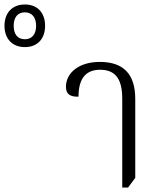

<svg xmlns="http://www.w3.org/2000/svg" viewBox="-275 -831 706 856"><path d="M-164 -621C-107 -621 -74 -659 -74 -716C-74 -773 -107 -811 -164 -811C-221 -811 -255 -773 -255 -716C-255 -659 -221 -621 -164 -621ZM-164 -656C-196 -656 -214 -678 -214 -716C-214 -754 -196 -776 -164 -776C-133 -776 -114 -754 -114 -716C-114 -678 -133 -656 -164 -656ZM270 5H296L328 -38V-390C328 -501 275 -555 170 -555C78 -555 19 -507 19 -444C19 -411 38 -399 75 -400C75 -487 113 -520 171 -520C232 -520 270 -488 270 -392Z"/></svg>

Font: Noto Serif Thai Condensed Light
Style: Regular
Weight: 300
Width: 3
Designer: Monotype Design Team
Foundry: Monotype Imaging Inc.
Version: Version 2.002